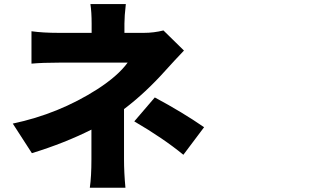

<svg xmlns="http://www.w3.org/2000/svg" viewBox="-20 -846 1540 932"><path d="M582 -316.4V-72.3Q582 -7.8 588.9 65.4H416Q423.8 10.7 423.8 -72.3V-216.8Q293.9 -151.4 134.8 -102.5L42 -246.1Q264.6 -293 451.2 -412.1Q552.7 -477.5 599.6 -542H267.6Q186.5 -542 132.8 -537.1V-694.3Q187.5 -686.5 264.6 -686.5H424.8V-731.4Q424.8 -787.1 418.9 -826.2H590.8Q584 -766.6 584 -731.4V-686.5H678.7Q726.6 -686.5 773.4 -698.2L873 -600.6Q829.1 -554.7 784.2 -504.9Q686.5 -395.5 582 -316.4ZM631.8 -256.8 731.4 -373Q866.2 -300.8 970.7 -228.5L870.1 -94.7Q772.5 -174.8 631.8 -256.8Z"/></svg>

Font: Bpmf Zihi Sans Heavy
Style: Heavy
Weight: 900
Foundry: But Ko
Version: Version 1.320